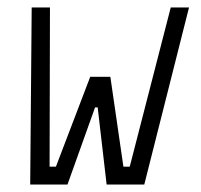

<svg xmlns="http://www.w3.org/2000/svg" viewBox="-20 -495 540 515"><path d="M438 -475H487L367 0H266L242 -207H235L161 0H61L65 -475H114L113 -48H130L222 -289H276L311 -48H328Z"/></svg>

Font: TypoPRO Lekton
Style: Italic
Weight: 400
Italic angle: -9.3°
Designer: Paolo Mazzetti, Luciano Perondi, Raffaele Flato, Elena Papassissa, Emilio Macchia, Michela Povoleri, Tobias Seemiller, R
Version: Version 3.000